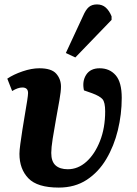

<svg xmlns="http://www.w3.org/2000/svg" viewBox="-20 -835 618 869"><path d="M246 14Q149 14 108.5 -28Q68 -70 68 -139Q68 -154 72 -183.5Q76 -213 81.5 -248.5Q87 -284 93 -318.5Q99 -353 103 -379Q107 -405 107 -414Q107 -439 81 -439Q61 -439 35 -423L13 -479Q41 -498 82 -512Q123 -526 158 -526Q213 -526 234.5 -501.5Q256 -477 256 -443Q256 -422 249 -382Q242 -342 233.5 -295.5Q225 -249 218.5 -207.5Q212 -166 212 -143Q212 -104 231.5 -86.5Q251 -69 287 -69Q333 -69 371 -103Q409 -137 432.5 -196.5Q456 -256 456 -331Q456 -372 444 -386Q432 -400 397 -413L360 -426Q351 -467 370 -496.5Q389 -526 431 -526Q476 -526 503.5 -494.5Q531 -463 531 -392Q531 -318 513.5 -246Q496 -174 461 -115Q426 -56 372.5 -21Q319 14 246 14ZM321 -575 278 -595 356 -763Q368 -791 382 -803Q396 -815 419 -815Q443 -815 459 -800.5Q475 -786 485 -761V-745Z"/></svg>

Font: Literata 12pt
Style: Bold Italic
Weight: 700
Italic angle: -2°
Designer: Latin by Veronika Burian and Jose Scaglione. Greek by Irene Vlachou. Cyrillic by Vera Evstafieva
Foundry: TypeTogether
Version: Version 3.002